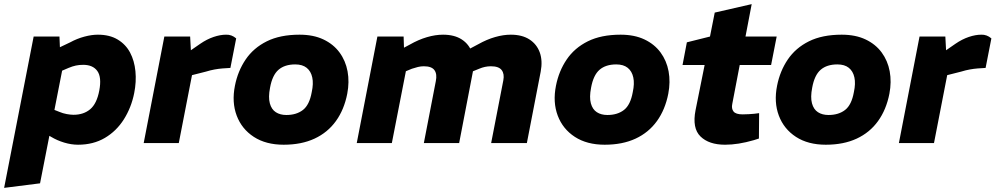

<svg xmlns="http://www.w3.org/2000/svg" viewBox="-55 -693 4822 930"><path d="M323 8Q290 8 255.5 -2.5Q221 -13 193 -30L141 -60L200 -164L233 -151Q249 -144 268 -140.5Q287 -137 301 -137Q350 -137 382 -164Q414 -191 426 -255Q438 -319 416.5 -349Q395 -379 348 -379Q329 -379 312.5 -375.5Q296 -372 277 -364L242 -349L222 -458L285 -488Q318 -506 353.5 -515.5Q389 -525 419 -525Q476 -525 515 -501.5Q554 -478 575 -438.5Q596 -399 601 -348Q606 -297 595 -242Q581 -172 545 -115Q509 -58 453 -25Q397 8 323 8ZM-35 217 108 -516H233L237 -420L254 -392L139 195Z M641 0 741 -516H866L871 -422L834 -425L915 -481Q947 -503 979.5 -514Q1012 -525 1040 -525Q1067 -526 1089 -507L1061 -364Q1041 -363 1022.5 -361.5Q1004 -360 984.5 -356.5Q965 -353 942 -346L875 -329L811 0Z M1319 8Q1233 8 1174.5 -30Q1116 -68 1091.5 -133Q1067 -198 1083 -278Q1097 -349 1135 -405Q1173 -461 1237.5 -493Q1302 -525 1396 -525Q1463 -525 1511.5 -502Q1560 -479 1589.5 -439Q1619 -399 1628.5 -347.5Q1638 -296 1627 -239Q1612 -162 1572 -106.5Q1532 -51 1468.5 -21.5Q1405 8 1319 8ZM1332 -136Q1381 -136 1412.5 -160.5Q1444 -185 1455 -247Q1464 -288 1457.5 -318Q1451 -348 1430.5 -364.5Q1410 -381 1375 -381Q1324 -381 1294 -355Q1264 -329 1253 -268Q1244 -222 1252 -192.5Q1260 -163 1281 -149.5Q1302 -136 1332 -136Z M1673 0 1773 -516H1900L1903 -425L1868 -444L1930 -477Q1972 -501 2013 -513Q2054 -525 2091 -525Q2146 -525 2181.5 -502Q2217 -479 2231.5 -438Q2246 -397 2235 -343L2169 0H1998L2056 -300Q2063 -334 2049.5 -353Q2036 -372 1998 -372Q1983 -372 1969 -368.5Q1955 -365 1940 -360L1911 -348L1843 0ZM2324 0 2383 -304Q2389 -335 2375 -353.5Q2361 -372 2323 -372Q2308 -372 2294 -369Q2280 -366 2266 -360L2229 -345L2196 -444L2262 -479Q2303 -502 2343 -513.5Q2383 -525 2419 -525Q2474 -525 2509.5 -502Q2545 -479 2559.5 -439Q2574 -399 2564 -346L2497 0Z M2874 8Q2788 8 2729.5 -30Q2671 -68 2646.5 -133Q2622 -198 2638 -278Q2652 -349 2690 -405Q2728 -461 2792.5 -493Q2857 -525 2951 -525Q3018 -525 3066.5 -502Q3115 -479 3144.5 -439Q3174 -399 3183.5 -347.5Q3193 -296 3182 -239Q3167 -162 3127 -106.5Q3087 -51 3023.5 -21.5Q2960 8 2874 8ZM2887 -136Q2936 -136 2967.5 -160.5Q2999 -185 3010 -247Q3019 -288 3012.5 -318Q3006 -348 2985.5 -364.5Q2965 -381 2930 -381Q2879 -381 2849 -355Q2819 -329 2808 -268Q2799 -222 2807 -192.5Q2815 -163 2836 -149.5Q2857 -136 2887 -136Z M3457 8Q3379 8 3338 -32Q3297 -72 3314 -159L3358 -378H3251L3272 -488L3384 -516L3407 -632L3586 -673L3556 -516H3707L3680 -378H3528L3492 -190Q3487 -167 3498 -153Q3509 -139 3542 -139Q3559 -139 3572.5 -140Q3586 -141 3599 -142L3622 -145L3621 -22L3596 -14Q3558 -3 3523.5 2.5Q3489 8 3457 8Z M3945 8Q3859 8 3800.5 -30Q3742 -68 3717.5 -133Q3693 -198 3709 -278Q3723 -349 3761 -405Q3799 -461 3863.5 -493Q3928 -525 4022 -525Q4089 -525 4137.5 -502Q4186 -479 4215.5 -439Q4245 -399 4254.5 -347.5Q4264 -296 4253 -239Q4238 -162 4198 -106.5Q4158 -51 4094.5 -21.5Q4031 8 3945 8ZM3958 -136Q4007 -136 4038.5 -160.5Q4070 -185 4081 -247Q4090 -288 4083.5 -318Q4077 -348 4056.5 -364.5Q4036 -381 4001 -381Q3950 -381 3920 -355Q3890 -329 3879 -268Q3870 -222 3878 -192.5Q3886 -163 3907 -149.5Q3928 -136 3958 -136Z M4299 0 4399 -516H4524L4529 -422L4492 -425L4573 -481Q4605 -503 4637.5 -514Q4670 -525 4698 -525Q4725 -526 4747 -507L4719 -364Q4699 -363 4680.5 -361.5Q4662 -360 4642.5 -356.5Q4623 -353 4600 -346L4533 -329L4469 0Z"/></svg>

Font: REM
Style: Bold Italic
Weight: 700
Italic angle: -11°
Designer: Octavio Pardo
Foundry: Ashler Design
Version: Version 1.005;gftools[0.9.28]